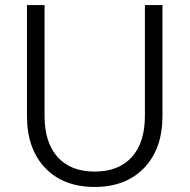

<svg xmlns="http://www.w3.org/2000/svg" viewBox="-20 -739 758 768"><path d="M158.2 -275.4Q158.2 -168.9 210.4 -110.8Q262.7 -52.7 358.4 -52.7Q455.1 -52.7 507.3 -110.8Q559.6 -168.9 559.6 -275.4V-718.8H629.9V-275.4Q629.9 -143.6 556.6 -67.4Q483.4 8.8 358.4 8.8Q233.4 8.8 160.6 -67.4Q87.9 -143.6 87.9 -275.4V-718.8H158.2Z"/></svg>

Font: Min Sans Light
Style: Regular
Weight: 300
Designer: Jinseong-Kim, NotoSansCJK, Nunito
Foundry: Jinseong-Kim
Version: Version 1.400;Glyphs 3.1.2 (3151)